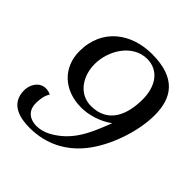

<svg xmlns="http://www.w3.org/2000/svg" viewBox="-195 -853 1005 1005"><g transform="rotate(45 307.0 -350.5)"><path d="M467 -126C542 -220 596 -374 596 -497C596 -623 539 -714 360 -714C209 -714 80 -625 80 -455C80 -338 164 -253 296 -253C349 -253 414 -271 468 -310C421 -186 380 -98 278 -41C253 -27 225 -19 198 -19C152 -19 111 -43 111 -102C111 -126 114 -160 131 -185C119 -191 107 -194 94 -194C46 -194 20 -147 20 -107C20 -6 107 13 180 13C299 13 397 -38 467 -126ZM359 -678C448 -678 493 -604 493 -511C493 -396 451 -295 326 -295C237 -295 184 -375 184 -464C184 -565 252 -677 359 -678Z"/></g></svg>

Font: Playball
Style: Regular
Weight: 400
Designer: Robert E. Leuschke
Foundry: Robert E. Leuschke
Version: Version 1.001